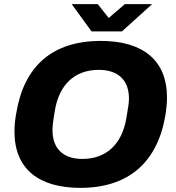

<svg xmlns="http://www.w3.org/2000/svg" viewBox="-20 -897 850 929"><path d="M716 -877H584L506 -810L453 -877H327L423 -745H570ZM369 12C603 12 742 -113 780 -338C785 -368 788 -397 788 -425C788 -606 671 -699 468 -699C231 -699 96 -575 59 -351C53 -320 50 -290 50 -260C50 -80 167 12 369 12ZM378 -128C283 -128 234 -181 234 -267C234 -284 235 -302 246 -365C267 -486 340 -559 458 -559C555 -559 604 -506 604 -420C604 -403 602 -385 591 -323C570 -202 497 -128 378 -128Z"/></svg>

Font: Archivo ExtraBold
Style: Italic
Weight: 800
Italic angle: -10°
Designer: Hector Gatti
Foundry: Omnibus-Type
Version: Version 2.001